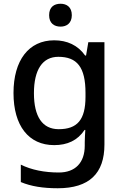

<svg xmlns="http://www.w3.org/2000/svg" viewBox="-20 -764 660 1024"><path d="M303 -744C269 -744 242 -727 242 -683C242 -640 269 -622 303 -622C335 -622 363 -640 363 -683C363 -727 335 -744 303 -744ZM269 -549C133 -549 52 -442 52 -268C52 -93 133 10 269 10C339 10 394 -15 431 -71H435C434 -57 432 -22 432 -5V13C432 104 381 156 294 156C217 156 147 142 91 114V207C146 230 210 240 288 240C456 240 537 161 537 7V-539H451L439 -468H434C395 -523 338 -549 269 -549ZM291 -461C391 -461 436 -406 436 -268V-248C436 -125 392 -75 293 -75C206 -75 161 -142 161 -267C161 -393 207 -461 291 -461Z"/></svg>

Font: Noto Sans Gujarati Medium
Style: Regular
Weight: 500
Designer: Jelle Bosma - Monotype Design Team, Universal Thirst
Foundry: Monotype Imaging Inc.
Version: Version 2.106